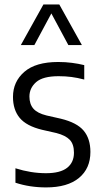

<svg xmlns="http://www.w3.org/2000/svg" viewBox="-20 -828 454 858"><path d="M186 9.5Q112.5 9.5 49 -11.5V-76Q118.5 -54 185.5 -54Q249 -54 279.8 -78Q310.5 -102 310.5 -145.5Q310.5 -184 291.5 -203.5Q272.5 -223 232 -233.5L168 -248Q98 -265 68 -301.2Q38 -337.5 38 -395Q38 -463 88.8 -507Q139.5 -551 240 -551Q272.5 -551 301.2 -547.2Q330 -543.5 356.5 -537V-472.5Q326.5 -480.5 299.5 -484Q272.5 -487.5 242 -487.5Q171.5 -487.5 141.5 -461Q111.5 -434.5 111.5 -396.5Q111.5 -363 129.2 -342.5Q147 -322 188 -312L252 -297.5Q324 -280 354 -244Q384 -208 384 -149Q384 -75 332.8 -32.8Q281.5 9.5 186 9.5ZM73 -626.5 174 -808H245L346 -626.5H285.5L209.5 -768L133.5 -626.5Z"/></svg>

Font: Encode Sans SemiCondensed SemiCondensed
Style: Regular
Weight: 400
Width: 4
Designer: Multiple Designers
Foundry: Impallari Type
Version: Version 3.000; ttfautohint (v1.8.3) -l 8 -r 50 -G 200 -x 14 